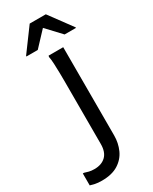

<svg xmlns="http://www.w3.org/2000/svg" viewBox="-331 -817 891 1115"><g transform="rotate(-30 114.0 -260.0)"><path d="M-4 240Q-31 240 -49.5 236Q-68 232 -80 228V148H-72Q-60 152 -44.5 156Q-29 160 -8 160Q40 160 68 133Q96 106 96 52V-372Q96 -392 95.5 -424Q95 -456 93.5 -487Q92 -518 88 -536L90 -544H188V48Q188 98 168.5 142Q149 186 106.5 213Q64 240 -4 240ZM-24 -604V-608L88 -760H196L308 -608V-604H232L142 -700L52 -604Z"/></g></svg>

Font: Kufam
Style: Regular
Weight: 400
Designer: Wael Morcos, Artur Schmal
Foundry: Original Type
Version: Version 1.301; ttfautohint (v1.8.3)